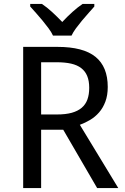

<svg xmlns="http://www.w3.org/2000/svg" viewBox="-20 -951 630 971"><path d="M188 -294.9V0H97.2V-713.9H271Q400.9 -713.9 462.9 -663.6Q524.9 -613.3 524.9 -511.2Q524.9 -468.8 512.9 -437Q501 -405.3 481.2 -382.6Q461.4 -359.9 436 -344.7Q410.6 -329.6 383.8 -319.8L578.1 0H471.2L299.8 -294.9ZM188 -372.1H268.1Q312 -372.1 342.8 -380.6Q373.5 -389.2 393.3 -406Q413.1 -422.9 422.1 -448Q431.2 -473.1 431.2 -506.8Q431.2 -542 421.1 -566.4Q411.1 -590.8 390.9 -606.4Q370.6 -622.1 339.6 -629.2Q308.6 -636.2 266.1 -636.2H188ZM457 -918Q444.8 -903.8 428 -885.3Q411.1 -866.7 394.8 -846.9Q378.4 -827.1 364 -807.6Q349.6 -788.1 341.8 -771H248Q240.2 -788.1 225.8 -807.6Q211.4 -827.1 195.1 -846.9Q178.7 -866.7 162.1 -885.3Q145.5 -903.8 132.8 -918V-931.2H191.9Q216.8 -914.6 242.7 -890.9Q268.6 -867.2 294.9 -839.8Q320.3 -867.2 346.7 -890.9Q373 -914.6 397.9 -931.2H457Z"/></svg>

Font: Genotype
Style: Regular
Weight: 400
Foundry: Ascender Corporation
Version: Version 1.00